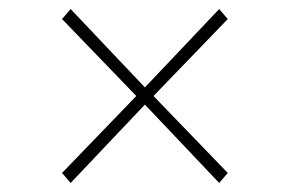

<svg xmlns="http://www.w3.org/2000/svg" viewBox="-20 -542 640 424"><path d="M136 -138 117 -160 281 -330 117 -500 136 -522 300 -349 464 -522 483 -500 319 -330 483 -160 464 -138 300 -311Z"/></svg>

Font: Source Code Pro ExtraLight
Style: Italic
Weight: 200
Italic angle: -11°
Monospace: yes
Designer: Paul D. Hunt, Teo Tuominen
Foundry: Adobe Systems Incorporated
Version: Version 1.050;PS 1.000;hotconv 16.6.51;makeotf.lib2.5.65220